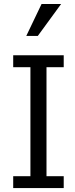

<svg xmlns="http://www.w3.org/2000/svg" viewBox="-20 -962 386 982"><path d="M305.9 0H47.5V-60.9H135.6V-618.3H47.5V-679.2H305.9V-618.3H217.8V-60.9H305.9ZM292.6 -941.6 173.3 -778.2H114.4L192.6 -941.6Z"/></svg>

Font: Shan Wanhai
Style: Regular
Weight: 400
Designer: Khon Soe Zaw Thu
Foundry: Shan Unicode
Version: Version 1.00 June 3, 2017, initial release